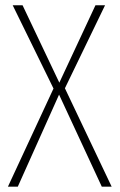

<svg xmlns="http://www.w3.org/2000/svg" viewBox="-20 -702 450 722"><path d="M224.1 -370.1 399.9 0H362.8L202.1 -346.2L46.9 0H9.8L181.2 -369.1L27.8 -682.1H64.9L203.1 -391.1L338.9 -682.1H375Z"/></svg>

Font: Fira Sans Compressed UltraLight
Style: Regular
Weight: 200
Width: 1
Designer: Carrois Corporate & Edenspiekermann AG
Foundry: Carrois Corporate GbR & Edenspiekermann AG
Version: Version 4.203;PS 004.203;hotconv 1.0.88;makeotf.lib2.5.64775